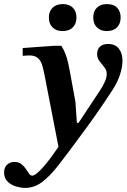

<svg xmlns="http://www.w3.org/2000/svg" viewBox="-114 -699 619 939"><path d="M9 220Q-11 220 -35 213Q-59 206 -76.5 189.5Q-94 173 -94 145Q-94 120 -79.5 106.5Q-65 93 -43 93Q-23 93 -10 103Q3 113 12 126.5Q21 140 28 150Q35 160 44 160Q53 160 69 146.5Q85 133 103.5 111Q122 89 140 64.5Q158 40 172 19L104 -331Q99 -356 93 -378Q87 -400 72.5 -414Q58 -428 29 -428Q21 -428 10.5 -427Q0 -426 -3 -426V-464L149 -475H186Q198 -456 205.5 -437Q213 -418 219 -392Q225 -366 232 -326L255 -200L262 -98H270L376 -258Q390 -279 399 -300Q408 -321 408 -337Q408 -356 396 -370.5Q384 -385 372.5 -400Q361 -415 361 -436Q361 -458 375 -471Q389 -484 415 -484Q449 -484 467 -461.5Q485 -439 485 -402Q485 -374 474 -337.5Q463 -301 437 -260Q398 -200 357 -141.5Q316 -83 280 -35Q217 51 173 107.5Q129 164 91 192Q53 220 9 220ZM192 -547Q161 -547 143 -565Q125 -583 125 -613Q125 -643 143 -661Q161 -679 193 -679Q225 -679 242.5 -661Q260 -643 260 -614Q260 -583 242 -565Q224 -547 192 -547ZM408 -547Q378 -547 360 -565Q342 -583 342 -613Q342 -643 359.5 -661Q377 -679 409 -679Q442 -679 459 -661Q476 -643 476 -614Q476 -583 458 -565Q440 -547 408 -547Z"/></svg>

Font: STIX Two Text SemiBold
Style: Italic
Weight: 600
Italic angle: -12°
Designer: Ross Mills, John Hudson & Paul Hanslow, Tiro Typeworks Ltd; with prior portions MicroPress Inc. and Coen Hoffman, Elsevi
Foundry: Tiro Typeworks Ltd
Version: Version 2.13 b171